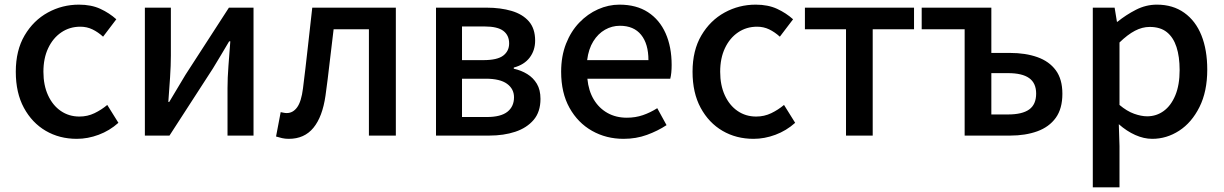

<svg xmlns="http://www.w3.org/2000/svg" viewBox="-20 -584 5270 827"><path d="M311 14Q236 14 177 -20.5Q118 -55 83 -119.5Q48 -184 48 -275Q48 -367 86 -431.5Q124 -496 186 -530Q248 -564 320 -564Q373 -564 412 -546Q451 -528 481 -501L424 -426Q402 -446 378 -457.5Q354 -469 326 -469Q280 -469 244 -444.5Q208 -420 187.5 -376.5Q167 -333 167 -275Q167 -217 187 -173.5Q207 -130 242 -106Q277 -82 322 -82Q357 -82 387 -96.5Q417 -111 442 -132L490 -55Q452 -21 405 -3.5Q358 14 311 14Z M604 0V-551H716V-345Q716 -303 712.5 -250Q709 -197 705 -145H709Q724 -170 744 -203.5Q764 -237 779 -262L966 -551H1072V0H960V-205Q960 -248 964 -300.5Q968 -353 972 -406H967Q952 -381 932 -347Q912 -313 897 -289L710 0Z M1224 14Q1208 14 1195 11Q1182 8 1169 4L1189 -101Q1195 -100 1201.5 -98.5Q1208 -97 1215 -97Q1242 -97 1260 -122Q1278 -147 1285 -203Q1296 -290 1305.5 -377Q1315 -464 1325 -551H1685V0H1569V-458H1417Q1408 -387 1400 -315.5Q1392 -244 1382 -172Q1369 -81 1330 -33.5Q1291 14 1224 14Z M1858 0V-551H2076Q2136 -551 2183.5 -537Q2231 -523 2258 -492Q2285 -461 2285 -409Q2285 -367 2261.5 -336Q2238 -305 2193 -293V-288Q2225 -281 2251 -265Q2277 -249 2292.5 -223Q2308 -197 2308 -158Q2308 -102 2278.5 -67.5Q2249 -33 2199.5 -16.5Q2150 0 2087 0ZM1970 -325H2062Q2122 -325 2147.5 -344.5Q2173 -364 2173 -397Q2173 -432 2148 -451Q2123 -470 2067 -470H1970ZM1970 -80H2077Q2137 -80 2165.5 -102.5Q2194 -125 2194 -165Q2194 -201 2164 -223Q2134 -245 2072 -245H1970Z M2666 14Q2591 14 2530 -20.5Q2469 -55 2433 -119.5Q2397 -184 2397 -275Q2397 -342 2418 -395.5Q2439 -449 2475 -486.5Q2511 -524 2556 -544Q2601 -564 2648 -564Q2721 -564 2771 -531.5Q2821 -499 2847 -440.5Q2873 -382 2873 -304Q2873 -287 2871.5 -271.5Q2870 -256 2867 -245H2510Q2515 -193 2537.5 -155.5Q2560 -118 2596.5 -97.5Q2633 -77 2680 -77Q2717 -77 2749 -88Q2781 -99 2811 -118L2851 -45Q2813 -20 2766.5 -3Q2720 14 2666 14ZM2509 -325H2773Q2773 -395 2741.5 -434Q2710 -473 2650 -473Q2616 -473 2586 -456Q2556 -439 2535.5 -406Q2515 -373 2509 -325Z M3226 14Q3151 14 3092 -20.5Q3033 -55 2998 -119.5Q2963 -184 2963 -275Q2963 -367 3001 -431.5Q3039 -496 3101 -530Q3163 -564 3235 -564Q3288 -564 3327 -546Q3366 -528 3396 -501L3339 -426Q3317 -446 3293 -457.5Q3269 -469 3241 -469Q3195 -469 3159 -444.5Q3123 -420 3102.5 -376.5Q3082 -333 3082 -275Q3082 -217 3102 -173.5Q3122 -130 3157 -106Q3192 -82 3237 -82Q3272 -82 3302 -96.5Q3332 -111 3357 -132L3405 -55Q3367 -21 3320 -3.5Q3273 14 3226 14Z M3624 0V-458H3447V-551H3917V-458H3739V0Z M4135 0V-458H3950V-551H4250V-356H4331Q4397 -356 4448 -338Q4499 -320 4527.5 -281.5Q4556 -243 4556 -180Q4556 -116 4527.5 -76.5Q4499 -37 4448 -18.5Q4397 0 4331 0ZM4250 -91H4322Q4383 -91 4413 -112.5Q4443 -134 4443 -181Q4443 -226 4413 -247.5Q4383 -269 4322 -269H4250Z M4687 223V-551H4781L4791 -490H4793Q4830 -520 4873 -542Q4916 -564 4963 -564Q5032 -564 5081 -529Q5130 -494 5155 -431.5Q5180 -369 5180 -284Q5180 -190 5146.5 -123Q5113 -56 5059 -21Q5005 14 4943 14Q4907 14 4870 -2.5Q4833 -19 4799 -49L4802 45V223ZM4921 -83Q4961 -83 4992.5 -106Q5024 -129 5042.5 -173.5Q5061 -218 5061 -282Q5061 -340 5047.5 -381.5Q5034 -423 5006 -445.5Q4978 -468 4932 -468Q4900 -468 4868.5 -451.5Q4837 -435 4802 -401V-132Q4834 -105 4865 -94Q4896 -83 4921 -83Z"/></svg>

Font: Noto Sans SC Medium
Style: Regular
Weight: 500
Designer: Ryoko NISHIZUKA  (kana, bopomofo & ideographs); Paul D. Hunt (Latin, Greek & Cyrillic); Sandoll Communications , Soo-you
Foundry: Adobe
Version: Version 2.004-H2;hotconv 1.0.118;makeotfexe 2.5.65603